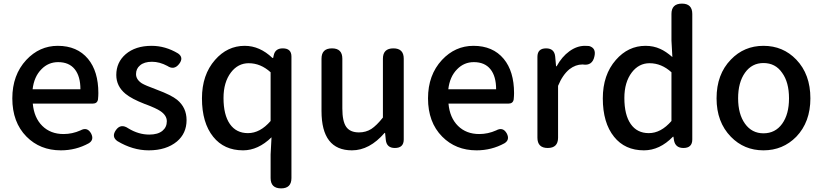

<svg xmlns="http://www.w3.org/2000/svg" viewBox="-20 -817 4542 1060"><path d="M316 13Q201 13 126 -63Q48 -142 48 -274Q48 -403 125 -486Q198 -564 299 -564Q406 -564 466 -492Q523 -423 523 -303Q523 -288 521 -268Q517 -245 492 -245H339H161Q168 -167 213.5 -122Q259 -77 331 -77Q379 -77 424 -97Q462 -118 483 -80Q501 -45 470 -26Q399 13 316 13ZM160 -324H292H424Q424 -396 392.5 -435Q361 -474 301 -474Q247 -474 209 -435Q168 -394 160 -324Z M801 13Q713 13 628 -38Q594 -62 620 -99Q647 -137 689 -108Q745 -74 804 -74Q852 -74 877 -95Q901 -115 901 -147.5Q901 -180 865 -204Q843 -219 785 -241Q781 -242 779 -243Q707 -271 673 -299Q622 -341 622 -403Q622 -473 674 -518Q728 -564 817 -564Q893 -564 963 -522Q996 -499 969 -464Q941 -428 904 -453Q861 -476 819 -476Q776 -476 753 -456Q731 -438 731 -408Q731 -378 763 -357Q783 -345 838 -325Q845 -322 848 -321Q926 -292 958 -266Q1010 -223 1010 -154Q1010 -81 957 -36Q898 13 801 13Z M1532 223Q1474 223 1474 166V36L1479 -59Q1405 13 1322 13Q1217 13 1157 -62Q1095 -139 1095 -274Q1095 -404 1167 -486Q1235 -564 1331 -564Q1414 -564 1484 -497H1488L1491 -511Q1499 -550 1541 -550Q1589 -550 1589 -505V-163V166Q1589 223 1532 223ZM1349 -82Q1416 -82 1474 -149V-283V-418Q1419 -468 1353 -468Q1294 -468 1255 -417Q1214 -363 1214 -276Q1214 -183 1249 -132.5Q1284 -82 1349 -82Z M1923 13Q1755 13 1755 -204V-493Q1755 -550 1813 -550Q1870 -550 1870 -493V-218Q1870 -147 1891.5 -116.5Q1913 -86 1962 -86Q2000 -86 2030 -105Q2059 -124 2094 -168V-493Q2094 -550 2152 -550Q2209 -550 2209 -493V-275V-47Q2209 0 2160 0Q2115 0 2110 -44L2106 -83H2103Q2020 13 1923 13Z M2611 13Q2496 13 2421 -63Q2343 -142 2343 -274Q2343 -403 2420 -486Q2493 -564 2594 -564Q2701 -564 2761 -492Q2818 -423 2818 -303Q2818 -288 2816 -268Q2812 -245 2787 -245H2634H2456Q2463 -167 2508.5 -122Q2554 -77 2626 -77Q2674 -77 2719 -97Q2757 -118 2778 -80Q2796 -45 2765 -26Q2694 13 2611 13ZM2455 -324H2587H2719Q2719 -396 2687.5 -435Q2656 -474 2596 -474Q2542 -474 2504 -435Q2463 -394 2455 -324Z M3004 0Q2947 0 2947 -57V-275V-503Q2947 -550 2995 -550Q3040 -550 3045 -506L3050 -451H3053Q3082 -504 3123.5 -534Q3165 -564 3209 -564Q3225 -564 3232 -563Q3272 -552 3262 -507Q3251 -452 3197 -461Q3196 -461 3195 -461Q3158 -461 3124 -435Q3086 -404 3061 -343V-57Q3061 0 3004 0Z M3535 13Q3430 13 3370 -62Q3308 -139 3308 -274Q3308 -404 3380 -486Q3448 -564 3544 -564Q3588 -564 3625 -547Q3655 -534 3692 -502L3687 -593V-740Q3687 -797 3745 -797Q3802 -797 3802 -740V-398V-47Q3802 0 3753 0Q3709 0 3701 -42L3698 -62H3695Q3622 13 3535 13ZM3562 -82Q3629 -82 3687 -149V-283V-418Q3632 -468 3566 -468Q3507 -468 3468 -417Q3427 -363 3427 -276Q3427 -183 3462 -132.5Q3497 -82 3562 -82Z M4195 13Q4088 13 4015 -62Q3936 -143 3936 -274Q3936 -407 4015 -488Q4088 -564 4195 -564Q4303 -564 4376 -488Q4454 -407 4454 -274Q4454 -143 4376 -62Q4302 13 4195 13ZM4195 -81Q4260 -81 4298 -133.5Q4336 -186 4336 -274Q4336 -363 4298 -415Q4261 -469 4195 -469Q4131 -469 4093 -415.5Q4055 -362 4055 -274.5Q4055 -187 4093 -134Q4131 -81 4195 -81Z"/></svg>

Font: GenSenRounded JP M
Style: Regular
Weight: 500
Version: Version 1.501;PS 1;hotconv 16.6.51;makeotf.lib2.5.65220